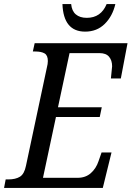

<svg xmlns="http://www.w3.org/2000/svg" viewBox="-39 -927 649 947"><path d="M-11 -42H1Q38 -42 59.5 -55.5Q81 -69 89 -109L192 -593Q197 -612 197 -626Q197 -654 181 -663.5Q165 -673 135 -673H123L132 -714H590L557 -540H508Q514 -594 514 -600Q514 -629 499 -647Q484 -665 452 -665H304L247 -398H463L453 -350H237L173 -50H344Q383 -50 409 -73Q435 -96 447 -132L462 -175H511L468 0H-19ZM269 -907H312Q315 -873 335 -856Q355 -839 389 -839Q459 -839 487 -907H530Q516 -847 477.5 -809Q439 -771 381 -771Q274 -771 269 -907Z"/></svg>

Font: Noto Serif Narrow
Style: Italic
Weight: 400
Width: 4
Italic angle: -12°
Designer: Monotype Design Team
Foundry: Monotype Imaging Inc.
Version: Version 1.001